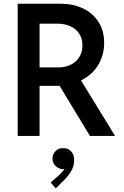

<svg xmlns="http://www.w3.org/2000/svg" viewBox="-20 -740 677 1045"><path d="M76.2 -719.7H310.5Q377.9 -719.7 431.6 -694.3Q485.4 -668.9 516.1 -620.8Q546.9 -572.8 546.9 -506.8Q546.9 -439.9 513.9 -385.7Q481 -331.5 420.9 -302.2L606.4 0H469.7L304.2 -272.9Q297.9 -272.5 284.2 -272.5H195.3V0H76.2ZM296.9 -373Q335.9 -373 365.7 -387.9Q395.5 -402.8 412.1 -429.9Q428.7 -457 428.7 -493.2Q428.7 -529.8 411.4 -556.4Q394 -583 363 -597.2Q332 -611.3 291 -611.3H195.3V-373ZM255.9 252.9 298.8 215.8Q320.8 195.8 330.1 180.2Q328.1 180.7 323.2 180.7Q309.6 180.7 296.1 173.3Q282.7 166 274.2 152.8Q265.6 139.6 265.6 123Q266.1 97.7 283 81.5Q299.8 65.4 323.2 66.4Q349.6 65.4 366.5 83Q383.3 100.6 383.8 131.8Q383.3 165.5 366.2 193.4Q349.1 221.2 328.1 241.2L283.2 285.2Z"/></svg>

Font: Reddit Sans Strawberry SemiBold
Style: Regular
Weight: 600
Designer: Stephen Hutchings
Foundry: Reddit
Version: Version 1.013